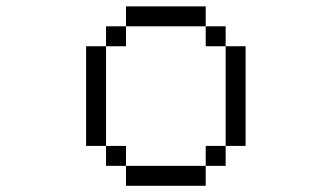

<svg xmlns="http://www.w3.org/2000/svg" viewBox="-20 -645 1040 602"><path d="M625 -562.5H375V-625H625ZM250 -500H312.5V-187.5H250ZM312.5 -187.5H375V-125H312.5ZM312.5 -562.5H375V-500H312.5ZM375 -125H625V-62.5H375ZM625 -187.5H687.5V-125H625ZM625 -562.5H687.5V-500H625ZM687.5 -500H750V-187.5H687.5Z"/></svg>

Font: ChillBitmapSE 16px
Style: Regular
Weight: 400
Designer: Designed by Warren2060
Foundry: ChillType
Version: Version 1.000